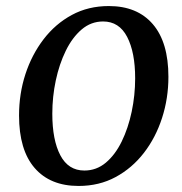

<svg xmlns="http://www.w3.org/2000/svg" viewBox="-20 -603 601 635"><path d="M240 12Q146 12 94.5 -47.5Q43 -107 43 -221Q43 -293 64 -357.5Q85 -422 124 -473Q163 -524 217.5 -553.5Q272 -583 340 -583Q434 -583 485.5 -523Q537 -463 537 -349Q537 -278 516 -213Q495 -148 456 -97.5Q417 -47 362.5 -17.5Q308 12 240 12ZM259 -39Q299 -39 330 -65Q361 -91 382.5 -135Q404 -179 415.5 -233.5Q427 -288 427 -344Q427 -430 400.5 -481Q374 -532 321 -532Q281 -532 250 -505.5Q219 -479 197.5 -435Q176 -391 164.5 -337Q153 -283 153 -227Q153 -140 179.5 -89.5Q206 -39 259 -39Z"/></svg>

Font: Rasa Medium
Style: Italic
Weight: 500
Italic angle: -7.10001°
Designer: Anna Giedrys (Yrsa+Rasa design), David Brezina (Yrsa art-direction, Rasa art-direction, design)
Foundry: Rosetta Type Foundry
Version: Version 2.004